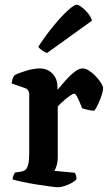

<svg xmlns="http://www.w3.org/2000/svg" viewBox="-20 -788 460 808"><path d="M225 0Q215 0 189.5 -3.5Q164 -7 132 -12Q100 -17 72.5 -23Q45 -29 33 -33Q33 -41 36.5 -49Q40 -57 43 -62L70 -66Q81 -68 88 -74.5Q95 -81 99 -97Q103 -113 103 -146V-391Q103 -400 99 -407Q95 -414 86 -417L29 -437Q31 -451 34 -459Q37 -467 42 -472Q59 -481 91 -490.5Q123 -500 147 -500Q179 -500 200.5 -478.5Q222 -457 222 -420V-410Q229 -418 241.5 -433Q254 -448 269 -463.5Q284 -479 299 -489.5Q314 -500 328 -500Q341 -500 356 -490Q371 -480 384.5 -465.5Q398 -451 406 -437.5Q414 -424 414 -417Q414 -407 408 -388Q402 -369 393 -350Q384 -331 377 -322Q363 -322 348.5 -326Q334 -330 326 -332Q321 -344 315 -358.5Q309 -373 303 -383.5Q297 -394 292 -394Q288 -394 278 -387.5Q268 -381 256.5 -371.5Q245 -362 235.5 -353Q226 -344 223 -340V-126Q223 -106 218 -90.5Q213 -75 209 -69L295 -61Q297 -58 299.5 -50.5Q302 -43 302 -34Q296 -26 281.5 -18Q267 -10 251 -5Q235 0 225 0ZM178 -565Q167 -569 156.5 -576.5Q146 -584 141 -591Q175 -643 208 -682.5Q241 -722 266.5 -745Q292 -768 302 -768Q311 -768 324.5 -757.5Q338 -747 350.5 -732Q363 -717 367 -701Z"/></svg>

Font: Texturina Medium 12pt SemiBold
Style: Regular
Weight: 600
Version: Version 1.002